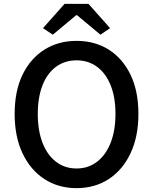

<svg xmlns="http://www.w3.org/2000/svg" viewBox="-20 -962 794 996"><path d="M377 14Q283 14 210.5 -33Q138 -80 97 -166.5Q56 -253 56 -371Q56 -490 97 -574.5Q138 -659 210.5 -704.5Q283 -750 377 -750Q472 -750 544 -704.5Q616 -659 657 -574.5Q698 -490 698 -371Q698 -253 657 -166.5Q616 -80 544 -33Q472 14 377 14ZM377 -88Q438 -88 483.5 -123Q529 -158 554 -221.5Q579 -285 579 -371Q579 -457 554 -519.5Q529 -582 483.5 -615.5Q438 -649 377 -649Q316 -649 270.5 -615.5Q225 -582 200.5 -519.5Q176 -457 176 -371Q176 -285 200.5 -221.5Q225 -158 270.5 -123Q316 -88 377 -88ZM254 -782 203 -816 315 -942H439L551 -816L501 -782L380 -883H375Z"/></svg>

Font: Noto Sans JP Thin Medium
Style: Regular
Weight: 500
Version: Version 2.004-H2;hotconv 1.0.118;makeotfexe 2.5.65603